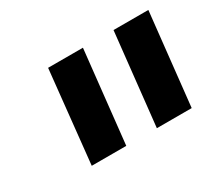

<svg xmlns="http://www.w3.org/2000/svg" viewBox="-73 -822 606 549"><g transform="rotate(-30 230.0 -547.5)"><path d="M310 -395 343 -700H458L425 -395ZM95 -395 127 -700H242L209 -395Z"/></g></svg>

Font: MuseoModerno Thin Medium
Style: Italic
Weight: 500
Italic angle: -9°
Version: Version 1.003